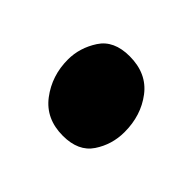

<svg xmlns="http://www.w3.org/2000/svg" viewBox="-50 -498 324 324"><g transform="rotate(-45 112.0 -336.0)"><path d="M199.7 -343.3Q199.7 -302.2 171.1 -280.5Q142.6 -258.8 103 -258.8Q73.2 -258.8 49.1 -274.9Q24.9 -291 24.9 -328.1Q24.9 -368.7 54.2 -390.9Q83.5 -413.1 122.1 -413.1Q149.9 -413.1 174.8 -397Q199.7 -380.9 199.7 -343.3Z"/></g></svg>

Font: Gentium Book Plus
Style: Bold
Weight: 700
Designer: Victor Gaultney, Annie Olsen, Iska Routamaa, Becca Hirsbrunner
Foundry: SIL International
Version: Version 6.101